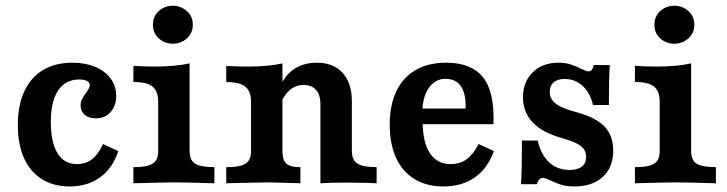

<svg xmlns="http://www.w3.org/2000/svg" viewBox="-20 -651 2581 682"><path d="M43.3 -207.2Q43.3 -277 66.4 -326.6Q89.4 -376.2 132.9 -402.3Q176.4 -428.3 237.9 -428.3Q283.4 -428.3 318.6 -413.4Q353.8 -398.4 373.3 -371.7Q392.8 -345 392.8 -310.2Q392.8 -275.8 373.1 -253.2Q353.5 -230.6 320 -230.6Q295.8 -230.6 281.1 -243.2Q266.3 -255.9 266.3 -276Q266.3 -288.6 271.2 -298.6Q276.1 -308.5 285.1 -320.3Q291.8 -329.9 295.3 -336.2Q298.7 -342.5 298.7 -349.1Q298.7 -358.3 288.7 -363.5Q278.7 -368.7 261.5 -368.7Q212.8 -368.7 186.6 -329.8Q160.5 -290.9 160.5 -219.3Q160.5 -145.8 184.2 -107Q207.9 -68.1 253.5 -68.1Q284.6 -68.1 307.1 -85.7Q329.7 -103.3 346.1 -139.5L400.2 -114.2Q379.9 -53.2 335.3 -20.9Q290.7 11.3 227.7 11.3Q170.5 11.3 128.7 -14.7Q86.9 -40.8 65.1 -89.9Q43.3 -139.1 43.3 -207.2Z M541.9 -115.3V-288.8Q541.9 -326.7 522.1 -343.2Q502.3 -359.8 453.9 -359.8V-417.1Q493.3 -414.6 531.8 -414.6Q603 -414.6 653.4 -425.9V-115.3Q653.4 -82.3 672.7 -69.8Q691.9 -57.3 741.5 -57.3V0Q632 -3.2 599.4 -3.2Q566.8 -3.2 453.9 0V-57.3Q487.1 -57.3 506.2 -62.7Q525.2 -68.1 533.5 -80.4Q541.9 -92.7 541.9 -115.3ZM523.2 -563.2Q523.2 -593.4 544.2 -612Q565.2 -630.6 593.9 -630.6Q622.5 -630.6 643.7 -611.7Q664.9 -592.9 664.9 -563.2Q664.9 -533.4 643.7 -514.6Q622.5 -495.7 593.9 -495.7Q565.2 -495.7 544.2 -514.4Q523.2 -533 523.2 -563.2Z M871.7 -115.3V-288.8Q871.7 -314.6 862.8 -330Q853.9 -345.3 834.8 -352.4Q815.8 -359.4 783.7 -359.4V-416.7Q829.5 -414.6 861.6 -414.6Q935.4 -414.6 983.3 -425.9V-115.3Q983.3 -93.1 989.2 -80.6Q995.1 -68.1 1008.9 -62.7Q1022.7 -57.3 1047.1 -57.3V0L1024.6 -0.8Q947.4 -3.2 928.9 -3.2Q909 -3.2 813.5 -0.8L783.7 0V-57.3Q817.4 -57.3 836.4 -62.9Q855.5 -68.5 863.6 -80.9Q871.7 -93.2 871.7 -115.3ZM1058.2 -349.2Q1031.7 -349.2 1011.3 -332.7Q990.8 -316.3 977 -284.3L977.2 -348Q994.3 -386.6 1027.6 -407.5Q1060.8 -428.3 1105.6 -428.3Q1164.1 -428.3 1196.9 -392.3Q1229.8 -356.2 1229.8 -292.1V-115.3Q1229.8 -83.1 1249.2 -70.2Q1268.6 -57.3 1317.8 -57.3V0Q1297.9 -0.8 1277.3 -1.6L1205.4 -2.4Q1153.7 -2.4 1118.2 0V-281.3Q1118.2 -314 1102.5 -331.6Q1086.8 -349.2 1058.2 -349.2Z M1364.3 -208.1Q1364.3 -277.4 1388 -327Q1411.7 -376.7 1456.7 -402.5Q1501.7 -428.3 1564.9 -428.3Q1653.7 -428.3 1695.5 -376.7Q1737.2 -325.1 1732.8 -209.9H1444.3L1443 -265.6H1633.8Q1635.8 -315.2 1618.2 -343.1Q1600.5 -371 1562.1 -371Q1527.5 -371 1504.8 -340.8Q1482 -310.5 1479.8 -254.5L1482.6 -249.5Q1481.5 -238.6 1481.5 -217.2Q1481.5 -145.4 1507.1 -106.7Q1532.7 -68.1 1580.9 -68.1Q1614.2 -68.1 1638.1 -85.7Q1661.9 -103.3 1680.1 -139.5L1734.2 -114.2Q1712.5 -53.2 1666.7 -20.9Q1620.8 11.3 1555.2 11.3Q1495.8 11.3 1452.7 -14.7Q1409.6 -40.8 1386.9 -90.2Q1364.3 -139.6 1364.3 -208.1Z M1933.8 -10.8Q1926.5 -14 1919.7 -16.7Q1912.8 -19.3 1908.3 -19.3Q1901.3 -19.3 1895.9 -13.9Q1890.4 -8.4 1886.8 3.2H1830.3Q1832.3 -18.4 1833.1 -57Q1833.9 -95.5 1833.9 -151.9H1890Q1901.5 -101.3 1930.7 -74.3Q1960 -47.3 2004 -47.3Q2031.7 -47.3 2046.8 -59.2Q2061.9 -71.1 2061.9 -93.3Q2061.9 -109.6 2053.9 -121.2Q2046 -132.7 2027.5 -142Q2008.9 -151.2 1975.4 -160.8Q1906.1 -180 1871.8 -216.7Q1837.6 -253.4 1837.6 -305.5Q1837.6 -360.2 1872.5 -394.3Q1907.3 -428.3 1963.5 -428.3Q1987.7 -428.3 2006.3 -422.5Q2024.8 -416.7 2044 -406.6Q2051.6 -403.4 2058.7 -400.4Q2065.7 -397.4 2070.5 -397.4Q2077.4 -397.4 2081.7 -402.4Q2085.9 -407.5 2089.5 -419.9H2146Q2144.4 -400.6 2143.6 -367.6Q2142.8 -334.6 2142.8 -278H2086.3Q2076.3 -321.8 2049.2 -346.2Q2022.1 -370.5 1985.4 -370.5Q1960.3 -370.5 1946.5 -358.5Q1932.7 -346.5 1932.7 -324.6Q1932.7 -307.9 1941.8 -295.2Q1951 -282.5 1971.3 -272.3Q1991.6 -262.1 2026.4 -252.9Q2072.7 -240.3 2101.5 -222.3Q2130.4 -204.2 2144.3 -178.3Q2158.2 -152.3 2158.2 -116.2Q2158.2 -56.6 2121.1 -22.7Q2083.9 11.3 2020.4 11.3Q1993.1 11.3 1973.5 5.3Q1953.9 -0.7 1933.8 -10.8Z M2323.3 -115.3V-288.8Q2323.3 -326.7 2303.5 -343.2Q2283.7 -359.8 2235.3 -359.8V-417.1Q2274.7 -414.6 2313.2 -414.6Q2384.4 -414.6 2434.9 -425.9V-115.3Q2434.9 -82.3 2454.1 -69.8Q2473.4 -57.3 2522.9 -57.3V0Q2413.5 -3.2 2380.9 -3.2Q2348.2 -3.2 2235.3 0V-57.3Q2268.6 -57.3 2287.6 -62.7Q2306.6 -68.1 2315 -80.4Q2323.3 -92.7 2323.3 -115.3ZM2304.6 -563.2Q2304.6 -593.4 2325.6 -612Q2346.6 -630.6 2375.3 -630.6Q2404 -630.6 2425.2 -611.7Q2446.4 -592.9 2446.4 -563.2Q2446.4 -533.4 2425.2 -514.6Q2404 -495.7 2375.3 -495.7Q2346.6 -495.7 2325.6 -514.4Q2304.6 -533 2304.6 -563.2Z"/></svg>

Font: Playfair Micro SmCond SmLight
Style: Regular
Weight: 360
Width: 4
Designer: Claus Eggers Sørensen
Foundry: Claus Eggers Sørensen
Version: Version 2.100;Glyphs 3.2 (3219)